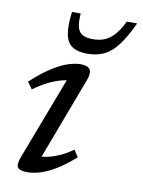

<svg xmlns="http://www.w3.org/2000/svg" viewBox="-82 -768 621 836"><g transform="rotate(10 228.0 -350.5)"><path d="M60 -53.5 207 -440 224.5 -415.5Q204 -416.5 177.8 -410.2Q151.5 -404 120.2 -389Q89 -374 54 -348.5L32 -379Q84.5 -427 124.5 -451.5Q164.5 -476 194.2 -484.8Q224 -493.5 245.5 -493.5Q275.5 -493.5 286 -479Q296.5 -464.5 283.5 -430L136.5 -40L121 -67Q142 -65.5 168 -70.5Q194 -75.5 223.2 -88.2Q252.5 -101 283 -122.5L302.5 -92Q256.5 -51.5 218.8 -29.2Q181 -7 151 1.5Q121 10 97.5 10Q64 10 54.5 -2.8Q45 -15.5 60 -53.5ZM277.5 -610Q306.5 -610 329.2 -619.2Q352 -628.5 371.8 -650.5Q391.5 -672.5 410.5 -711H456Q426 -646.5 398 -610Q370 -573.5 338.2 -558.5Q306.5 -543.5 265 -543.5Q221.5 -543.5 197.5 -559.8Q173.5 -576 166.8 -612.8Q160 -649.5 168 -711H206.5Q203.5 -672 209.5 -650Q215.5 -628 232.5 -619Q249.5 -610 277.5 -610Z"/></g></svg>

Font: Newsreader 10pt
Style: Italic
Weight: 400
Italic angle: -17°
Version: Version 1.003